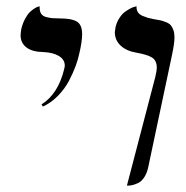

<svg xmlns="http://www.w3.org/2000/svg" viewBox="-20 -579 585 605"><path d="M379.9 5.9 469.2 -335.9Q474.1 -356.4 474.1 -365.2Q474.1 -388.2 459 -397.7Q443.8 -407.2 409.2 -413.1Q377.9 -418.5 359.9 -435.5Q341.8 -452.6 341.8 -478Q341.8 -479.5 344.2 -494.1Q348.1 -509.8 356.2 -522.2Q364.3 -534.7 373.3 -541.3Q382.3 -547.9 390.6 -552.2Q398.9 -556.6 404.3 -557.6L410.2 -559.1V-556.2Q410.2 -546.9 415 -539.8Q419.9 -532.7 429.7 -528.8Q439.5 -524.9 445.8 -522.9Q452.1 -521 462.9 -519Q478 -516.6 485.6 -514.9Q493.2 -513.2 503.4 -509Q513.7 -504.9 518.3 -499.3Q522.9 -493.7 526.4 -484.1Q529.8 -474.6 529.8 -460.9Q529.8 -442.4 522 -405.8L446.8 -50.8Q442.4 -31.7 433.8 -19.3Q425.3 -6.8 414.6 -2Q403.8 2.9 396.7 4.4Q389.6 5.9 382.8 5.9ZM115.2 -243.2 110.8 -250Q163.1 -282.7 182.1 -360.8Q184.1 -368.7 184.1 -372.1Q184.1 -391.1 166 -402.3Q147.9 -413.6 116.2 -415Q82 -415.5 63.5 -429.4Q44.9 -443.4 44.9 -467.8Q44.9 -473.1 46.9 -486.8Q51.3 -505.4 59.1 -519.8Q66.9 -534.2 74.5 -541.3Q82 -548.3 89.1 -552.7Q96.2 -557.1 100.6 -558.1L105 -559.1V-554.2Q105 -542.5 110.1 -535.2Q115.2 -527.8 126.2 -525.1Q137.2 -522.5 145 -521.7Q152.8 -521 167 -521Q206.5 -521 222.7 -510.7Q238.8 -500.5 238.8 -471.2Q238.8 -448.2 230 -411.1Q226.1 -392.1 218.5 -371.3Q210.9 -350.6 197.8 -325.2Q184.6 -299.8 163.1 -277.6Q141.6 -255.4 115.2 -243.2Z"/></svg>

Font: Common Serif News
Style: Italic
Weight: 450
Italic angle: -12°
Designer: Philipp H. Poll, Khaled Hosny
Foundry: Stefan Peev, Context Ltd.
Version: Version 1.026